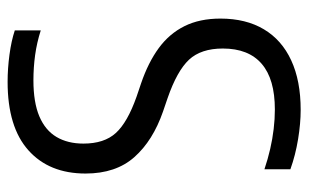

<svg xmlns="http://www.w3.org/2000/svg" viewBox="-171 -618 799 497"><g transform="rotate(-90 228.5 -369.5)"><path d="M192.6 9.3Q157.6 9.3 116.7 2.6Q75.7 -4.1 38.9 -17.3V-84.5Q65.3 -75.6 91.4 -69.6Q117.4 -63.6 143 -60.6Q168.6 -57.5 193.5 -57.5Q272.3 -57.5 311.8 -91.6Q351.4 -125.7 351.4 -192.2Q351.4 -248.7 322.4 -279.8Q293.3 -310.8 223.2 -335.1L188.4 -347Q112.9 -373.2 70.4 -421.1Q27.8 -469 27.8 -547.6Q27.8 -641.8 88 -695.5Q148.1 -749.3 265.2 -749.3Q299.4 -749.3 335.3 -744.5Q371.2 -739.7 398.3 -730.7V-663.5Q366.8 -673.6 334.4 -678.1Q302.1 -682.5 269.2 -682.5Q212.1 -682.5 175.9 -667.2Q139.8 -651.9 122.5 -622.8Q105.3 -593.7 105.3 -553Q105.3 -499.2 132.8 -469.1Q160.2 -439 226.7 -415.5L261.5 -403.7Q315.3 -385.3 352.6 -358Q389.9 -330.6 409.4 -291.3Q428.9 -252.1 428.9 -198.3Q428.9 -132.5 401.2 -86Q373.6 -39.6 320.8 -15.2Q268 9.3 192.6 9.3Z"/></g></svg>

Font: Encode Sans SC Condensed Thin
Style: Regular
Weight: 100
Width: 3
Designer: Multiple Designers
Foundry: Impallari Type
Version: Version 3.002